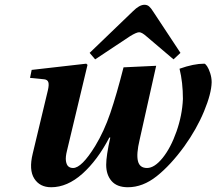

<svg xmlns="http://www.w3.org/2000/svg" viewBox="-20 -767 901 799"><path d="M105 -442.9 111.8 -476.1 338.9 -502 344.2 -497.1 258.8 -140.1Q252 -113.3 254.4 -97.2Q256.8 -81.1 264.4 -74.5Q272 -67.9 284.2 -67.9Q319.8 -67.9 376 -159.2Q413.1 -220.2 439.2 -296.9Q465.3 -373.5 494.1 -486.8L629.9 -493.2L561 -185.1Q546.9 -126 554 -96.9Q561 -67.9 591.8 -67.9Q623 -67.9 657 -110.1Q690.9 -152.3 714.6 -220Q738.3 -287.6 741.2 -355Q741.2 -424.3 727.1 -481Q786.1 -502 830.1 -502Q834.5 -502 841.6 -491.7Q848.6 -481.4 854.7 -462.6Q860.8 -443.8 860.8 -424.8Q859.9 -377.9 829.1 -303.7Q798.3 -229.5 747.1 -158.2Q689.9 -79.6 632.1 -33.7Q574.2 12.2 512.2 12.2Q466.8 12.2 444.3 -13.7Q421.9 -39.6 421.9 -81.1Q421.9 -118.7 439 -194.8H435.1Q385.7 -100.1 322.8 -43.9Q259.8 12.2 192.9 12.2Q145.5 12.2 122.6 -23.9Q99.6 -60.1 116.2 -127.9L179.2 -391.1Q184.6 -414.1 181.2 -424.8Q177.7 -435.5 164.1 -437ZM353 -546.9 533.2 -720.2Q560.1 -747.1 581.1 -747.1Q592.8 -747.1 600.6 -740.2Q608.4 -733.4 617.2 -719.2L731 -546.9L702.1 -520L588.9 -616.2Q570.3 -632.8 559.1 -632.8Q547.9 -632.8 521 -616.2L376 -520Z"/></svg>

Font: Linguistics Pro
Style: Bold Italic
Weight: 700
Italic angle: -12°
Designer: Stefan Peev, Context Ltd
Foundry: Stefan Peev, Context Ltd
Version: Version 001.000